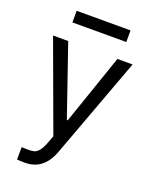

<svg xmlns="http://www.w3.org/2000/svg" viewBox="-165 -796 858 1084"><g transform="rotate(20 264.5 -254.0)"><path d="M73.9 196.8 74.6 122.2Q77.7 122.2 81.3 122.6Q84.9 122.9 89.1 122.9Q102.2 123.3 115.3 123.6Q136.7 123.6 150.9 119.5Q165.1 115.3 179 97.9Q193 80.5 206.5 44.2L221.7 3.5L25.6 -530.4H116.7L261.7 -109.1H267.3L412.3 -530.4H503.5L279 76.7Q255.9 138.5 216.7 168.7Q177.5 198.9 120.9 198.9Q90.5 198.9 73.9 196.8ZM426.8 -637.4H102.9V-707.2H426.8Z"/></g></svg>

Font: Pretendard Variable
Style: Regular
Weight: 400
Designer: Base glyphs from Inter by Rasmus Andersson; Hangul glyphs from Noto Sans CJK(Source Han Sans) by Jang Soo-young and Kang
Foundry: Kil Hyung-jin
Version: Version 1.100;FEAKit 1.0